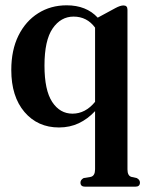

<svg xmlns="http://www.w3.org/2000/svg" viewBox="-20 -469 547 723"><path d="M300.5 234Q283 234 283 218.5Q283 208 295 201.5L322 197Q338 193 338 168.5V-50.5Q310.5 -21 276.8 -5Q243 11 202 11Q122 11 72.2 -47.2Q22.5 -105.5 22.5 -205.5Q22.5 -280.5 49.5 -335Q76.5 -389.5 123.8 -419.2Q171 -449 231 -449Q305 -449 348 -402.5L414.5 -438.5Q433 -448.5 445 -448.5Q460 -448.5 460 -432.5V169Q460 192.5 474.5 197L495 201.5Q507 208 507 218.5Q507 234 489.5 234ZM147.5 -222Q147.5 -129.5 176.5 -85.2Q205.5 -41 253 -41Q301.5 -41 338 -85.5V-365Q307.5 -406.5 257 -406.5Q209 -406.5 178.2 -361.8Q147.5 -317 147.5 -222Z"/></svg>

Font: Fraunces 144pt Soft SemiBold
Style: Regular
Weight: 600
Version: Version 1.000;[b76b70a41]